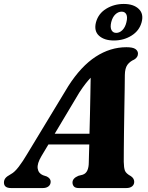

<svg xmlns="http://www.w3.org/2000/svg" viewBox="-46 -952 750 972"><path d="M164 -162Q141 -123.5 144.8 -99Q148.5 -74.5 171.5 -65L191 -58.5Q210.5 -48.5 210.5 -32.5Q210.5 -17.5 199.8 -8.8Q189 0 171 0H10Q-26 0 -26 -28Q-26 -40 -19 -49.5Q-12 -59 10 -71Q28 -80.5 49 -108Q70 -135.5 92 -173L300 -516.5Q364.5 -617 438.5 -665Q512.5 -713 594 -713Q626.5 -713 639.5 -703.8Q652.5 -694.5 652.5 -680.5Q652.5 -662 633.5 -650.5Q611.5 -641 599 -623.8Q586.5 -606.5 586 -572Q586 -547 585.2 -500.8Q584.5 -454.5 583.5 -399Q582.5 -343.5 581.8 -289.2Q581 -235 580.8 -192.8Q580.5 -150.5 580.5 -133Q581 -102.5 586.5 -88Q592 -73.5 617 -60Q633.5 -48.5 633.5 -31.5Q633.5 -17.5 623 -8.8Q612.5 0 593.5 0H353Q335 0 328 -8.2Q321 -16.5 321 -28Q321 -49.5 351 -62L372.5 -67.5Q389 -73 396.2 -89.2Q403.5 -105.5 403.5 -130Q404 -145 404.5 -168.5Q405 -192 406 -220.5H199ZM355.5 -483.5 231 -275H407Q408.5 -322 409.5 -373.2Q410.5 -424.5 411.5 -472.5Q412.5 -520.5 413 -558.5Q401.5 -546.5 387.2 -528.5Q373 -510.5 355.5 -483.5ZM530.5 -747Q482 -747 455.2 -771.2Q428.5 -795.5 440 -839.5Q452 -883.5 491.8 -907.8Q531.5 -932 580.5 -932Q630 -932 656.2 -907Q682.5 -882 671 -839.5Q659.5 -796.5 620 -771.8Q580.5 -747 530.5 -747ZM570 -893Q552.5 -893 538 -879.2Q523.5 -865.5 517 -839.5Q511 -813.5 518.5 -799.5Q526 -785.5 542.5 -785.5Q559.5 -785.5 573.8 -799.8Q588 -814 594 -839.5Q600.5 -865.5 593.5 -879.2Q586.5 -893 570 -893Z"/></svg>

Font: Fraunces 9pt S000
Style: Bold Italic
Weight: 700
Italic angle: -16°
Version: Version 1.000; ttfautohint (v1.8.3)